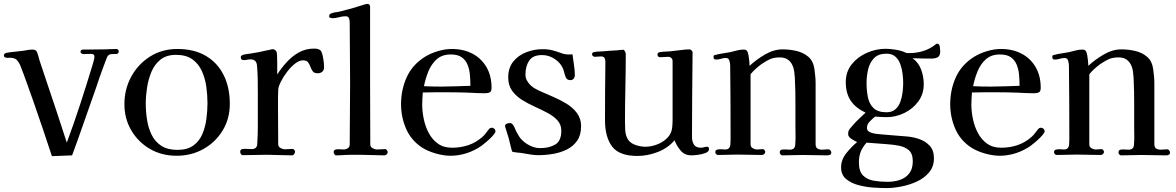

<svg xmlns="http://www.w3.org/2000/svg" viewBox="-20 -792 6004 980"><path d="M586 -529Q586 -517 572.5 -516.5Q559 -516 551 -516Q533 -516 526 -499Q521 -487 516.5 -474.5Q512 -462 507 -449Q497 -423 488 -396.5Q479 -370 470 -343Q439 -257 409.5 -171Q380 -85 348 1L245 5Q222 -64 199 -133Q176 -202 152 -270Q135 -317 118.5 -364Q102 -411 84 -457Q81 -465 73 -477Q65 -489 57 -492Q46 -497 37 -497Q28 -497 17 -497Q11 -497 5.5 -499.5Q0 -502 0 -509Q0 -519 12 -522Q32 -526 56 -528Q80 -530 100 -533Q111 -535 123 -537Q135 -539 147 -539Q163 -539 169 -526Q173 -516 176 -505Q179 -494 182 -483Q191 -456 200 -429Q209 -402 218 -375Q244 -298 270 -220Q296 -142 321 -64Q357 -161 389 -259Q421 -357 451 -456Q453 -462 457.5 -478.5Q462 -495 462 -501Q462 -511 457 -514Q452 -517 443 -517Q434 -517 425 -516.5Q416 -516 407 -516Q402 -516 396.5 -519Q391 -522 391 -527Q391 -539 405 -539Q419 -539 427 -539Q448 -539 469.5 -539.5Q491 -540 512 -540Q527 -540 542 -541Q557 -542 572 -542Q586 -542 586 -529Z M1039 -266Q1039 -307 1033 -350Q1027 -393 1010 -430Q993 -467 961.5 -489.5Q930 -512 878 -512Q830 -512 799.5 -488Q769 -464 753 -425.5Q737 -387 730.5 -344.5Q724 -302 724 -264Q724 -222 730.5 -180.5Q737 -139 754 -104Q771 -69 803 -48Q835 -27 886 -27Q936 -27 966.5 -49Q997 -71 1012.5 -107Q1028 -143 1033.5 -185Q1039 -227 1039 -266ZM1153 -262Q1153 -186 1116.5 -126Q1080 -66 1018.5 -31.5Q957 3 881 3Q806 3 746 -31.5Q686 -66 650.5 -126Q615 -186 615 -260Q615 -337 650 -401Q685 -465 746 -503.5Q807 -542 885 -542Q971 -542 1030.5 -507Q1090 -472 1121.5 -409Q1153 -346 1153 -262Z M1634 -448Q1634 -434 1625 -426Q1616 -418 1602 -418Q1584 -418 1576.5 -428Q1569 -438 1564.5 -451Q1560 -464 1552.5 -474Q1545 -484 1526 -484Q1507 -484 1485.5 -467Q1464 -450 1445 -425Q1426 -400 1413.5 -375Q1401 -350 1400 -334Q1399 -313 1399 -291.5Q1399 -270 1399 -249Q1399 -201 1399.5 -152.5Q1400 -104 1400 -56Q1400 -43 1412 -36.5Q1424 -30 1435 -30Q1445 -30 1454 -31Q1463 -32 1473 -32Q1478 -32 1482 -27Q1486 -22 1486 -18Q1486 -12 1481.5 -5.5Q1477 1 1471 1Q1439 1 1407 -0.5Q1375 -2 1343 -2Q1312 -2 1281 -1Q1250 0 1218 0Q1213 0 1209.5 -6Q1206 -12 1206 -16Q1206 -29 1216 -31Q1227 -33 1240 -32Q1253 -31 1264 -31Q1292 -31 1293 -57Q1296 -103 1296 -149Q1296 -195 1296 -241V-315Q1296 -350 1295.5 -385Q1295 -420 1292 -455Q1291 -472 1283 -480.5Q1275 -489 1257 -489Q1249 -489 1241 -487Q1233 -485 1225 -485Q1209 -485 1209 -499Q1209 -508 1218 -511Q1228 -515 1239.5 -516Q1251 -517 1261 -519Q1301 -525 1338 -534Q1341 -534 1355 -537.5Q1369 -541 1370 -541Q1384 -541 1391 -529Q1393 -526 1394 -510Q1395 -494 1395 -473.5Q1395 -453 1395 -435.5Q1395 -418 1395 -412Q1417 -446 1444.5 -476Q1472 -506 1506.5 -525Q1541 -544 1584 -544Q1612 -544 1619.5 -529.5Q1627 -515 1630 -492Q1632 -482 1633 -470.5Q1634 -459 1634 -448Z M1959 -15Q1959 -9 1953.5 -4Q1948 1 1942 1Q1911 1 1879 -0.5Q1847 -2 1815 -2Q1796 -2 1777.5 -2Q1759 -2 1740 -1Q1729 0 1718 0.5Q1707 1 1696 1Q1690 1 1686.5 -5Q1683 -11 1683 -16Q1683 -26 1694 -29Q1703 -31 1713.5 -30Q1724 -29 1734 -29Q1746 -29 1755.5 -35.5Q1765 -42 1765 -55Q1765 -132 1766 -210Q1767 -288 1767 -365Q1767 -443 1766 -521Q1765 -599 1765 -677Q1765 -688 1761.5 -698.5Q1758 -709 1744 -709Q1727 -709 1710 -704Q1693 -699 1675 -699Q1672 -699 1666 -701Q1660 -703 1660 -707Q1660 -720 1669 -723Q1681 -728 1694 -729.5Q1707 -731 1718 -734Q1750 -742 1781.5 -751Q1813 -760 1844 -770Q1847 -771 1849.5 -771.5Q1852 -772 1855 -772Q1869 -772 1869 -757Q1869 -729 1869 -700.5Q1869 -672 1869 -643V-375Q1869 -296 1869.5 -215.5Q1870 -135 1870 -55Q1870 -42 1882 -35.5Q1894 -29 1905 -29Q1916 -29 1926.5 -30Q1937 -31 1947 -31Q1951 -31 1955 -25Q1959 -19 1959 -15Z M2381 -354Q2381 -382 2378.5 -410Q2376 -438 2366.5 -461.5Q2357 -485 2337 -499.5Q2317 -514 2281 -514Q2236 -514 2208.5 -489Q2181 -464 2166 -426.5Q2151 -389 2144 -352Q2166 -351 2188.5 -350.5Q2211 -350 2233 -350Q2270 -350 2307 -351.5Q2344 -353 2381 -354ZM2509 -122Q2509 -119 2507 -115Q2502 -106 2489 -92.5Q2476 -79 2461.5 -67Q2447 -55 2438 -48Q2404 -24 2363 -10.5Q2322 3 2280 3Q2245 3 2204.5 -8.5Q2164 -20 2134 -39Q2078 -76 2052.5 -135.5Q2027 -195 2027 -260Q2027 -334 2056 -398Q2085 -462 2149 -502Q2178 -520 2215 -531Q2252 -542 2286 -542Q2346 -542 2391.5 -518Q2437 -494 2463 -449.5Q2489 -405 2489 -344Q2489 -325 2479.5 -320.5Q2470 -316 2453 -316Q2433 -316 2413 -317Q2393 -318 2373 -319Q2346 -320 2319.5 -320.5Q2293 -321 2267 -321Q2235 -321 2202.5 -321Q2170 -321 2138 -320Q2137 -304 2136 -289Q2135 -274 2135 -258Q2135 -223 2143 -184.5Q2151 -146 2168.5 -113Q2186 -80 2215 -59Q2244 -38 2287 -38Q2331 -38 2370 -51Q2409 -64 2442 -93Q2452 -102 2459.5 -112Q2467 -122 2475 -132Q2481 -140 2491 -140Q2498 -140 2503.5 -134.5Q2509 -129 2509 -122Z M2946 -148Q2946 -103 2926 -74Q2906 -45 2873.5 -29Q2841 -13 2803 -6.5Q2765 0 2728 0Q2709 0 2690.5 -3Q2672 -6 2654 -9Q2639 -12 2623.5 -13Q2608 -14 2594 -18Q2587 -42 2581.5 -66.5Q2576 -91 2568 -114Q2567 -119 2562.5 -131.5Q2558 -144 2558 -148Q2558 -158 2567.5 -161Q2577 -164 2584 -164Q2589 -164 2593.5 -160Q2598 -156 2600 -152Q2605 -145 2608 -137Q2611 -129 2615 -121Q2622 -109 2628.5 -97.5Q2635 -86 2645 -77Q2663 -59 2687.5 -47.5Q2712 -36 2737 -36Q2784 -36 2814.5 -54.5Q2845 -73 2845 -125Q2845 -156 2825.5 -177.5Q2806 -199 2775 -215.5Q2744 -232 2709.5 -247.5Q2675 -263 2644 -282.5Q2613 -302 2593.5 -329.5Q2574 -357 2574 -397Q2574 -446 2600 -478Q2626 -510 2666.5 -525.5Q2707 -541 2750 -541Q2779 -541 2802.5 -534.5Q2826 -528 2853 -518Q2865 -514 2881 -514Q2886 -514 2891.5 -514Q2897 -514 2902 -515Q2905 -489 2909.5 -461.5Q2914 -434 2914 -408Q2914 -398 2908 -390.5Q2902 -383 2891 -383Q2874 -383 2868 -397Q2864 -406 2861.5 -416Q2859 -426 2856 -436Q2844 -469 2813 -490Q2782 -511 2747 -511Q2700 -511 2681 -482.5Q2662 -454 2662 -411Q2662 -395 2669 -382Q2676 -369 2687 -358Q2697 -348 2709 -341Q2721 -334 2734 -328Q2763 -315 2799.5 -299.5Q2836 -284 2869.5 -264Q2903 -244 2924.5 -215.5Q2946 -187 2946 -148Z M3599 -31Q3599 -18 3580.5 -11Q3562 -4 3540.5 -1.5Q3519 1 3509 1Q3475 1 3454.5 -23Q3434 -47 3423 -76Q3389 -36 3337 -16Q3285 4 3233 4Q3141 4 3104.5 -44Q3068 -92 3068 -179Q3068 -253 3068.5 -327.5Q3069 -402 3070 -477Q3070 -489 3065.5 -496.5Q3061 -504 3047 -504Q3039 -504 3031 -503Q3023 -502 3015 -502Q3011 -502 3006.5 -506Q3002 -510 3002 -513Q3002 -522 3006 -524Q3010 -526 3018 -527Q3028 -529 3038 -529Q3048 -529 3058 -530Q3076 -532 3093.5 -533Q3111 -534 3129 -535Q3137 -536 3145 -537Q3153 -538 3161 -538Q3166 -538 3170 -529.5Q3174 -521 3174 -516Q3174 -430 3172 -343.5Q3170 -257 3170 -171Q3170 -152 3171 -131Q3172 -110 3179 -92Q3190 -65 3218.5 -54Q3247 -43 3274 -43Q3303 -43 3333.5 -54.5Q3364 -66 3386 -88Q3408 -110 3411 -142Q3413 -161 3413 -180.5Q3413 -200 3413 -219V-480Q3413 -490 3406.5 -496Q3400 -502 3390 -502Q3380 -502 3370.5 -501Q3361 -500 3351 -500Q3336 -500 3336 -513Q3336 -520 3339.5 -522.5Q3343 -525 3349 -526Q3361 -528 3374 -528.5Q3387 -529 3400 -530Q3422 -532 3451 -536Q3480 -540 3500 -540Q3505 -540 3510.5 -534Q3516 -528 3515 -523Q3514 -416 3513 -308Q3512 -200 3512 -92Q3512 -70 3522 -54Q3532 -38 3557 -38Q3565 -38 3573 -40.5Q3581 -43 3589 -43Q3599 -43 3599 -31Z M4223 -14Q4223 -5 4217 -2Q4211 1 4203 1Q4172 1 4140 0Q4108 -1 4076 -1Q4051 -1 4024.5 0Q3998 1 3972 1Q3968 1 3964 -4Q3960 -9 3960 -13Q3960 -26 3970 -28Q3981 -30 3991.5 -29Q4002 -28 4012 -28Q4038 -28 4039 -54Q4041 -77 4040.5 -100Q4040 -123 4040 -145V-269Q4040 -290 4039.5 -325.5Q4039 -361 4037 -395.5Q4035 -430 4029 -448Q4012 -499 3961 -499Q3931 -499 3911.5 -490.5Q3892 -482 3867 -465Q3852 -454 3837.5 -441Q3823 -428 3811 -413Q3811 -323 3811 -233.5Q3811 -144 3811 -55Q3811 -42 3822 -35.5Q3833 -29 3844 -29Q3852 -29 3859.5 -30Q3867 -31 3874 -31Q3878 -31 3882 -26Q3886 -21 3886 -17Q3886 -10 3880.5 -5.5Q3875 -1 3869 -1Q3838 -1 3807 -2Q3776 -3 3745 -3Q3720 -3 3695 -2Q3670 -1 3645 -1Q3639 -1 3635 -5.5Q3631 -10 3631 -15Q3631 -26 3641 -28.5Q3651 -31 3663 -30Q3675 -29 3682 -29Q3706 -29 3708 -55Q3709 -69 3709 -83Q3709 -97 3709 -110Q3709 -196 3708.5 -283Q3708 -370 3707 -457Q3707 -468 3703 -482Q3699 -496 3685 -496Q3672 -496 3660 -492Q3648 -488 3635 -488Q3622 -488 3622 -500Q3622 -507 3624 -509Q3626 -511 3633 -512Q3651 -517 3670 -519.5Q3689 -522 3708 -526Q3725 -530 3742 -534.5Q3759 -539 3776 -539Q3788 -539 3793 -532Q3798 -525 3800.5 -510Q3803 -495 3804.5 -480Q3806 -465 3806 -456Q3839 -487 3884 -513.5Q3929 -540 3975 -540Q4010 -540 4045 -532Q4080 -524 4105.5 -502.5Q4131 -481 4137 -440Q4139 -423 4141 -404.5Q4143 -386 4143 -369Q4143 -291 4143 -213Q4143 -135 4143 -57Q4143 -40 4152 -34Q4161 -28 4177 -28Q4185 -28 4192.5 -29Q4200 -30 4208 -30Q4214 -30 4218.5 -24.5Q4223 -19 4223 -14Z M4639 31Q4639 -8 4618.5 -25.5Q4598 -43 4567.5 -48.5Q4537 -54 4508 -56L4403 -64Q4383 -41 4373.5 -18Q4364 5 4364 37Q4364 83 4385.5 104Q4407 125 4440.5 130.5Q4474 136 4510 136Q4545 136 4574 126Q4603 116 4621 93Q4639 70 4639 31ZM4590 -368Q4590 -389 4587 -414.5Q4584 -440 4575.5 -464Q4567 -488 4550 -503Q4533 -518 4505 -518Q4463 -518 4441 -495Q4419 -472 4411 -437.5Q4403 -403 4403 -368Q4403 -332 4409.5 -297.5Q4416 -263 4438 -241Q4460 -219 4505 -219Q4533 -219 4550 -234Q4567 -249 4575.5 -272.5Q4584 -296 4587 -321.5Q4590 -347 4590 -368ZM4779 -530Q4779 -507 4766.5 -500Q4754 -493 4734 -493Q4710 -493 4686 -493.5Q4662 -494 4638 -495Q4669 -472 4682 -436Q4695 -400 4695 -362Q4695 -312 4667 -274Q4639 -236 4595.5 -215Q4552 -194 4505 -194Q4490 -194 4475.5 -195Q4461 -196 4447 -197Q4434 -187 4419.5 -172Q4405 -157 4405 -139Q4405 -125 4419 -118Q4433 -111 4451 -109Q4469 -107 4479 -106L4602 -96Q4637 -94 4670 -83Q4703 -72 4725 -48.5Q4747 -25 4747 16Q4747 58 4722.5 87.5Q4698 117 4660 134.5Q4622 152 4580.5 160Q4539 168 4505 168Q4478 168 4439 165.5Q4400 163 4362 153Q4324 143 4298.5 121.5Q4273 100 4273 62Q4273 23 4300 -10.5Q4327 -44 4355 -67Q4343 -72 4326 -83Q4309 -94 4309 -108Q4309 -124 4317.5 -134.5Q4326 -145 4335 -155Q4350 -172 4366 -187Q4382 -202 4398 -217Q4347 -241 4322 -278.5Q4297 -316 4297 -373Q4297 -426 4327.5 -464Q4358 -502 4405 -522.5Q4452 -543 4500 -543Q4523 -543 4553.5 -538Q4584 -533 4605 -522Q4610 -521 4614 -521Q4618 -521 4622 -521Q4658 -521 4692 -531.5Q4726 -542 4754 -564Q4756 -566 4758.5 -567.5Q4761 -569 4764 -569Q4775 -569 4777 -553.5Q4779 -538 4779 -530Z M5184 -354Q5184 -382 5181.5 -410Q5179 -438 5169.5 -461.5Q5160 -485 5140 -499.5Q5120 -514 5084 -514Q5039 -514 5011.5 -489Q4984 -464 4969 -426.5Q4954 -389 4947 -352Q4969 -351 4991.5 -350.5Q5014 -350 5036 -350Q5073 -350 5110 -351.5Q5147 -353 5184 -354ZM5312 -122Q5312 -119 5310 -115Q5305 -106 5292 -92.5Q5279 -79 5264.5 -67Q5250 -55 5241 -48Q5207 -24 5166 -10.5Q5125 3 5083 3Q5048 3 5007.5 -8.5Q4967 -20 4937 -39Q4881 -76 4855.5 -135.5Q4830 -195 4830 -260Q4830 -334 4859 -398Q4888 -462 4952 -502Q4981 -520 5018 -531Q5055 -542 5089 -542Q5149 -542 5194.5 -518Q5240 -494 5266 -449.5Q5292 -405 5292 -344Q5292 -325 5282.5 -320.5Q5273 -316 5256 -316Q5236 -316 5216 -317Q5196 -318 5176 -319Q5149 -320 5122.5 -320.5Q5096 -321 5070 -321Q5038 -321 5005.5 -321Q4973 -321 4941 -320Q4940 -304 4939 -289Q4938 -274 4938 -258Q4938 -223 4946 -184.5Q4954 -146 4971.5 -113Q4989 -80 5018 -59Q5047 -38 5090 -38Q5134 -38 5173 -51Q5212 -64 5245 -93Q5255 -102 5262.5 -112Q5270 -122 5278 -132Q5284 -140 5294 -140Q5301 -140 5306.5 -134.5Q5312 -129 5312 -122Z M5952 -14Q5952 -5 5946 -2Q5940 1 5932 1Q5901 1 5869 0Q5837 -1 5805 -1Q5780 -1 5753.5 0Q5727 1 5701 1Q5697 1 5693 -4Q5689 -9 5689 -13Q5689 -26 5699 -28Q5710 -30 5720.5 -29Q5731 -28 5741 -28Q5767 -28 5768 -54Q5770 -77 5769.5 -100Q5769 -123 5769 -145V-269Q5769 -290 5768.5 -325.5Q5768 -361 5766 -395.5Q5764 -430 5758 -448Q5741 -499 5690 -499Q5660 -499 5640.5 -490.5Q5621 -482 5596 -465Q5581 -454 5566.5 -441Q5552 -428 5540 -413Q5540 -323 5540 -233.5Q5540 -144 5540 -55Q5540 -42 5551 -35.5Q5562 -29 5573 -29Q5581 -29 5588.5 -30Q5596 -31 5603 -31Q5607 -31 5611 -26Q5615 -21 5615 -17Q5615 -10 5609.5 -5.5Q5604 -1 5598 -1Q5567 -1 5536 -2Q5505 -3 5474 -3Q5449 -3 5424 -2Q5399 -1 5374 -1Q5368 -1 5364 -5.5Q5360 -10 5360 -15Q5360 -26 5370 -28.5Q5380 -31 5392 -30Q5404 -29 5411 -29Q5435 -29 5437 -55Q5438 -69 5438 -83Q5438 -97 5438 -110Q5438 -196 5437.5 -283Q5437 -370 5436 -457Q5436 -468 5432 -482Q5428 -496 5414 -496Q5401 -496 5389 -492Q5377 -488 5364 -488Q5351 -488 5351 -500Q5351 -507 5353 -509Q5355 -511 5362 -512Q5380 -517 5399 -519.5Q5418 -522 5437 -526Q5454 -530 5471 -534.5Q5488 -539 5505 -539Q5517 -539 5522 -532Q5527 -525 5529.5 -510Q5532 -495 5533.5 -480Q5535 -465 5535 -456Q5568 -487 5613 -513.5Q5658 -540 5704 -540Q5739 -540 5774 -532Q5809 -524 5834.5 -502.5Q5860 -481 5866 -440Q5868 -423 5870 -404.5Q5872 -386 5872 -369Q5872 -291 5872 -213Q5872 -135 5872 -57Q5872 -40 5881 -34Q5890 -28 5906 -28Q5914 -28 5921.5 -29Q5929 -30 5937 -30Q5943 -30 5947.5 -24.5Q5952 -19 5952 -14Z"/></svg>

Font: Kaisei Tokumin Medium
Style: Regular
Weight: 500
Designer: Font-Kai, 金井和夫
Foundry: KAZUO KANAI
Version: Version 5.003